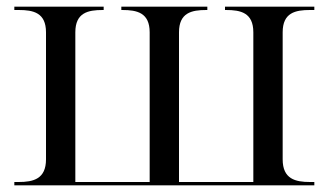

<svg xmlns="http://www.w3.org/2000/svg" viewBox="-20 -556 986 576"><path d="M23 0H923V-10H910C866 -10 828 -19 828 -78V-459C828 -518 866 -526 910 -526H923V-536H655V-526H658C702 -526 740 -518 740 -459V-10H517V-459C517 -518 555 -526 599 -526H602V-536H344V-526H347C391 -526 429 -518 429 -459V-10H206V-459C206 -518 244 -526 288 -526H291V-536H23V-526H36C80 -526 118 -518 118 -459V-78C118 -19 80 -10 36 -10H23Z"/></svg>

Font: Noto Serif Display
Style: Regular
Weight: 400
Designer: Monotype Design Team
Foundry: Monotype Imaging Inc.
Version: Version 2.009